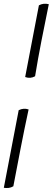

<svg xmlns="http://www.w3.org/2000/svg" viewBox="-65 -739 276 1007"><path d="M-45 246 33 -161Q59 -174 85 -165Q63 -63 43.5 37.5Q24 138 5 238Q-7 245 -19 246.5Q-31 248 -45 246ZM67 -335 139 -711Q162 -724 191 -717Q171 -620 152.5 -525.5Q134 -431 119 -339Q94 -325 67 -335Z"/></svg>

Font: Vollkorn
Style: Italic
Weight: 400
Italic angle: -11°
Designer: Friedrich Althausen
Foundry: Friedrich Althausen
Version: Version 5.001